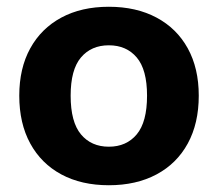

<svg xmlns="http://www.w3.org/2000/svg" viewBox="-20 -537 644 568"><path d="M302 11Q221 11 161.5 -21Q102 -53 69.5 -112.5Q37 -172 37 -254Q37 -335 69.5 -394Q102 -453 161.5 -485Q221 -517 302 -517Q383 -517 443 -485Q503 -453 535.5 -394Q568 -335 568 -254Q568 -172 535.5 -112.5Q503 -53 443 -21Q383 11 302 11ZM302 -103Q354 -103 384.5 -139.5Q415 -176 415 -254Q415 -331 384.5 -367Q354 -403 302 -403Q250 -403 219.5 -367Q189 -331 189 -254Q189 -176 219.5 -139.5Q250 -103 302 -103Z"/></svg>

Font: Mulish ExtraBold
Style: Regular
Weight: 800
Designer: Vernon Adams
Foundry: Vernon Adams
Version: Version 3.603; ttfautohint (v1.8.3)